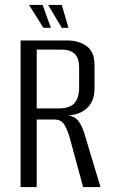

<svg xmlns="http://www.w3.org/2000/svg" viewBox="-20 -754 454 774"><path d="M63 0V-591H249Q299 -591 330 -567.5Q361 -544 361 -493V-397Q361 -346 330.5 -318Q300 -290 248 -288V-289Q280 -287 296 -266.5Q312 -246 324 -203L385 0H315L261 -199Q253 -227 240.5 -249.5Q228 -272 200 -272H128V0ZM128 -317H216Q262 -317 280.5 -338.5Q299 -360 299 -402V-482Q299 -519 281.5 -536.5Q264 -554 228 -554H128ZM256 -642H229L174 -734H229ZM185 -642H155L97 -734H152Z"/></svg>

Font: Alumni Sans Thin
Style: Regular
Weight: 400
Version: Version 1.018